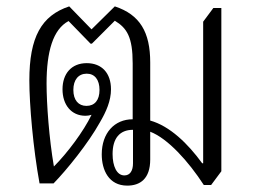

<svg xmlns="http://www.w3.org/2000/svg" viewBox="-20 -575 800 602"><path d="M379 7C419 7 451 -14 451 -75V-162C506 -141 571 -69 619 5H642L674 -38V-550H649L617 -507V-63H614C569 -125 512 -180 451 -197V-379C451 -474 419 -529 340 -555L267 -483L197 -555C110 -526 72 -459 72 -323C72 -247 84 -109 104 0H148C189 -42 257 -126 293 -191C313 -225 328 -259 328 -295C328 -346 299 -377 252 -377C204 -377 176 -344 176 -295C176 -247 203 -212 248 -212C254 -212 261 -213 267 -215C242 -163 191 -95 149 -53C134 -140 126 -249 126 -313C126 -413 146 -483 195 -509L264 -438H268L340 -510C378 -487 396 -459 396 -376V-201C339 -201 299 -158 299 -91C299 -42 321 7 379 7ZM251 -243C226 -243 210 -261 210 -293C210 -325 226 -344 252 -344C277 -344 292 -325 292 -293C292 -261 277 -243 251 -243ZM370 -25C346 -25 333 -54 333 -92C333 -141 355 -168 397 -168V-63C397 -40 388 -25 370 -25Z"/></svg>

Font: Noto Serif Thai Condensed Light
Style: Regular
Weight: 300
Width: 3
Designer: Monotype Design Team
Foundry: Monotype Imaging Inc.
Version: Version 2.002